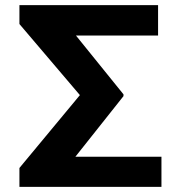

<svg xmlns="http://www.w3.org/2000/svg" viewBox="-20 -731 709 751"><path d="M463 -355V-362L277.1 -592H598.3V-711H56V-637L292.5 -359L56 -74V0H611.5V-118H274.9Z"/></svg>

Font: Asimov
Style: Wid
Weight: 500
Designer: Google
Version: Version 2.000980; 2014